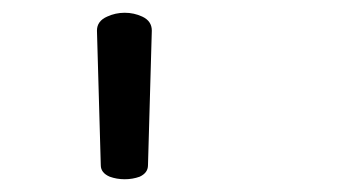

<svg xmlns="http://www.w3.org/2000/svg" viewBox="-20 -751 540 301"><path d="M148 -725Q161 -731 175.5 -731Q190 -731 203 -725Q218 -718 218 -703L212 -492Q212 -480 199 -474Q188 -470 175.5 -470Q163 -470 152 -474Q138 -480 138 -492L132 -703Q132 -718 148 -725Z"/></svg>

Font: Moon Stars Kai HW
Style: Bold
Weight: 700
Designer: GuiWonder
Version: Version 1.101